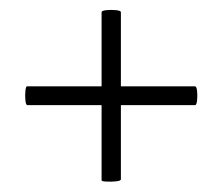

<svg xmlns="http://www.w3.org/2000/svg" viewBox="-20 -378 438 378"><path d="M34 -171Q31 -171 30 -180.5Q29 -190 30 -199Q31 -208 33 -208H364Q367 -208 368 -199Q369 -190 368 -180.5Q367 -171 364 -171ZM218 -25Q218 -22 208.5 -21Q199 -20 189.5 -20.5Q180 -21 180 -23V-354Q180 -357 189.5 -358Q199 -359 208.5 -358Q218 -357 218 -354Z"/></svg>

Font: Cormorant Garamond Light
Style: Italic
Weight: 300
Italic angle: -10°
Designer: Christian Thalmann (Catharsis Fonts)
Foundry: Catharsis Fonts
Version: Version 4.001